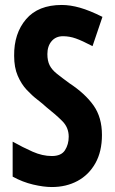

<svg xmlns="http://www.w3.org/2000/svg" viewBox="-20 -744 463 774"><path d="M391 -200Q391 -133 364.5 -86Q338 -39 292.5 -14.5Q247 10 189 10Q156 10 113.5 0Q71 -10 31 -32V-173Q72 -150 111.5 -132.5Q151 -115 189 -115Q227 -115 242 -138.5Q257 -162 257 -193Q257 -230 231 -256Q205 -282 167 -312Q152 -326 130.5 -342.5Q109 -359 87.5 -382Q66 -405 51.5 -438.5Q37 -472 37 -519Q36 -609 85 -666.5Q134 -724 229 -724Q263 -724 302 -713Q341 -702 393 -676L353 -558Q311 -580 285.5 -589Q260 -598 234 -598Q205 -598 188 -578Q171 -558 171 -526Q171 -499 180 -481Q189 -463 209 -447Q229 -431 259 -409Q323 -367 357 -319Q391 -271 391 -200Z"/></svg>

Font: Noto Sans Gujarati UI ExtraCondensed
Style: Bold
Weight: 700
Width: 2
Designer: Jelle Bosma - Monotype Design Team, Universal Thirst
Foundry: Monotype Imaging Inc.
Version: Version 2.106; ttfautohint (v1.8.4.7-5d5b)